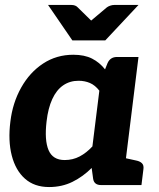

<svg xmlns="http://www.w3.org/2000/svg" viewBox="-20 -747 642 775"><path d="M178 8Q119 8 81 -25.5Q43 -59 27.5 -119Q12 -179 22 -257Q31 -332 65.5 -393.5Q100 -455 154 -490.5Q208 -526 276 -526Q321 -526 351.5 -510.5Q382 -495 404 -467L414 -492Q425 -517 452 -517H539L475 0H388Q360 0 356 -25L350 -69Q315 -34 272.5 -13Q230 8 178 8ZM241 -101Q274 -101 301.5 -115.5Q329 -130 353 -156L381 -381Q364 -403 343 -412Q322 -421 297 -421Q262 -421 235 -402.5Q208 -384 191 -347Q174 -310 168 -257Q159 -181 176 -141Q193 -101 241 -101ZM453 0 480 -110 530 -99Q545 -96 553 -88Q561 -80 559 -65L551 0ZM539 -727 405 -584H272L174 -727H268Q285 -727 294 -717L348 -664L411 -717Q416 -721 424.5 -724Q433 -727 441 -727Z"/></svg>

Font: Aleo ExtraBold
Style: Italic
Weight: 800
Italic angle: -7°
Designer: Alessio Laiso
Foundry: Alessio Laiso
Version: Version 2.001;gftools[0.9.29]